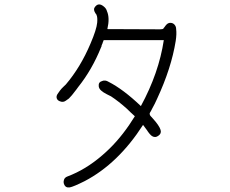

<svg xmlns="http://www.w3.org/2000/svg" viewBox="-20 -814 1040 867"><path d="M775.4 -682.6Q778.3 -660.2 773.4 -628.9Q753.9 -506.8 689.5 -368.2Q679.7 -345.7 667 -323.2Q666 -320.3 662.1 -313.5Q655.3 -303.7 655.3 -298.8H656.2Q656.2 -294.9 659.2 -291Q661.1 -288.1 668.9 -280.3Q699.2 -247.1 705.1 -227.5Q710 -210.9 695.3 -201.2Q681.6 -190.4 667 -199.2Q657.2 -205.1 642.6 -227.5Q629.9 -245.1 626 -250Q513.7 -75.2 362.3 3.9Q311.5 29.3 294.9 32.2Q275.4 35.2 268.6 16.6V15.6Q265.6 6.8 269.5 -2.9V-3.9Q273.4 -12.7 283.2 -16.6Q367.2 -47.9 442.4 -113.3Q508.8 -169.9 563.5 -250Q576.2 -269.5 588.9 -289.1Q571.3 -304.7 552.7 -323.2Q515.6 -356.4 481.4 -378.9L461.9 -388.7Q446.3 -396.5 436.5 -405.3Q426.8 -414.1 425.8 -424.8Q423.8 -443.4 441.4 -448.2Q455.1 -454.1 470.7 -444.3Q536.1 -411.1 616.2 -335Q697.3 -484.4 719.7 -632.8H448.2Q447.3 -630.9 445.3 -625V-626Q443.4 -618.2 439.5 -610.4V-611.3Q437.5 -603.5 437.5 -601.6Q436.5 -601.6 436.5 -600.6Q395.5 -499 333 -420.9Q331.1 -418 325.2 -410.2Q301.8 -378.9 291 -369.1Q285.2 -364.3 277.3 -359.4Q265.6 -350.6 251 -356.4Q239.3 -360.4 236.3 -370.1Q233.4 -378.9 239.3 -388.7Q245.1 -397.5 251 -405.3Q256.8 -413.1 265.6 -421.4Q274.4 -429.7 277.3 -432.6Q343.8 -510.7 388.7 -617.2Q416 -680.7 418.9 -711.9Q420.9 -736.3 416 -746.1V-747.1Q415 -749 411.1 -753.9Q400.4 -770.5 407.2 -780.3Q423.8 -805.7 449.2 -784.2Q460 -775.4 462.9 -763.7Q476.6 -733.4 464.8 -682.6L702.1 -681.6Q713.9 -681.6 717.8 -684.6Q717.8 -686.5 722.7 -691.4Q732.4 -706.1 740.2 -709Q744.1 -710.9 749 -710.9Q760.7 -710.9 768.1 -702.6Q775.4 -694.3 775.4 -682.6Z"/></svg>

Font: irohamaru Light
Style: Regular
Weight: 200
Designer: [Source Han Sans]
Ryoko NISHIZUKA  (kana & ideographs); Paul D. Hunt (Latin, Greek & Cyrillic); Wenlong ZHANG  (bopomofo
Version: Version 1.01